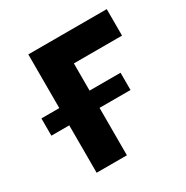

<svg xmlns="http://www.w3.org/2000/svg" viewBox="-128 -630 712 736"><g transform="rotate(-30 228.0 -262.0)"><path d="M14.2 -209.8V-286.2H364.5V-209.8ZM93.4 0V-523.8H440.6V-406.6H227.4V0Z"/></g></svg>

Font: Raleway Thin
Style: Regular
Weight: 100
Designer: Matt McInerney, Pablo Impallari, Rodrigo Fuenzalida
Foundry: Matt McInerney, Pablo Impallari, Rodrigo Fuenzalida
Version: Version 4.026